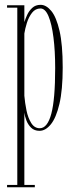

<svg xmlns="http://www.w3.org/2000/svg" viewBox="-20 -546 311 816"><path d="M10 250V240H53.5V-513.5H10V-523.5H83.5V-452Q87.5 -465 95.2 -482.2Q103 -499.5 117 -512.5Q131 -525.5 152.5 -525.5Q176.5 -525.5 198 -499.5Q219.5 -473.5 233 -415Q246.5 -356.5 246.5 -259Q246.5 -163.5 232.5 -104.2Q218.5 -45 196 -17.5Q173.5 10 148 10Q125.5 10 112 -3.5Q98.5 -17 91.8 -35.2Q85 -53.5 83.5 -67.5V240H128V250ZM149 -1Q181.5 -1 198 -62.2Q214.5 -123.5 214.5 -256.5Q214.5 -329.5 207.2 -386.8Q200 -444 186.2 -477Q172.5 -510 152 -510Q130.5 -510 116.2 -491.8Q102 -473.5 94.2 -448.5Q86.5 -423.5 83.5 -403.5V-139Q86 -109 92.5 -77Q99 -45 112.8 -23Q126.5 -1 149 -1Z"/></svg>

Font: Imbue 100pt Thin
Style: Regular
Weight: 100
Designer: Tyler Finck
Foundry: Etcetera Type Company
Version: Version 1.102; ttfautohint (v1.8.3)